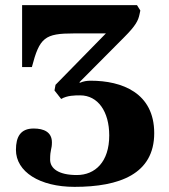

<svg xmlns="http://www.w3.org/2000/svg" viewBox="-20 -712 658 747"><path d="M42 -129C42 -44 134 15 270 15C445 15 580 -35 580 -194C580 -351 454 -398 333 -398C318 -398 305 -396 291 -390L289 -392L463 -567C508 -612 518 -632 523 -657L526 -671L513 -692H66V-451H104C134 -566 154 -582 268 -582H392L196 -382L192 -360L218 -327C242 -341 272 -341 292 -341C361 -341 405 -278 405 -185C405 -82 350 -31 279 -31C207 -31 175 -57 175 -91C175 -132 182 -130 182 -158C182 -198 151 -212 111 -212C60 -212 42 -180 42 -129Z"/></svg>

Font: Heuristica
Style: Bold
Weight: 700
Version: Version 1.0.1